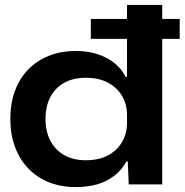

<svg xmlns="http://www.w3.org/2000/svg" viewBox="-20 -749 750 780"><path d="M287 11Q228 11 179 -8.5Q130 -28 95 -64.5Q60 -101 41 -152Q22 -203 22 -266Q22 -350 55 -412Q88 -474 148.5 -508Q209 -542 288 -542Q335 -542 374.5 -529.5Q414 -517 444 -493.5Q474 -470 490 -437H496V-729H639V0H503L499 -93H493Q470 -47 418 -18Q366 11 287 11ZM329 -98Q381 -98 418 -117.5Q455 -137 475.5 -171.5Q496 -206 496 -250V-281Q496 -326 475.5 -360Q455 -394 418 -413.5Q381 -433 329 -433Q278 -433 241.5 -413Q205 -393 185 -355.5Q165 -318 165 -266Q165 -214 185 -176.5Q205 -139 241.5 -118.5Q278 -98 329 -98ZM349 -591V-672H710V-591Z"/></svg>

Font: Mona Sans Expanded SemiBold
Style: Regular
Weight: 600
Width: 7
Designer: Deni Anggara
Foundry: GitHub
Version: Version 2.000